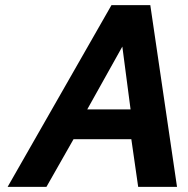

<svg xmlns="http://www.w3.org/2000/svg" viewBox="-20 -731 734 751"><path d="M458.5 -548.8 321.3 -303.2H490.7ZM567.9 -710.9 672.4 0H520.5L493.7 -186.5Q493.7 -186.5 267.6 -186.5L161.6 0H9.8L416 -710.9Z"/></svg>

Font: Tuffy
Style: BoldItalic
Weight: 700
Italic angle: -12°
Designer: Thatcher Ulrich, Karoly Barta, Michael Everson
Version: Version 001.271